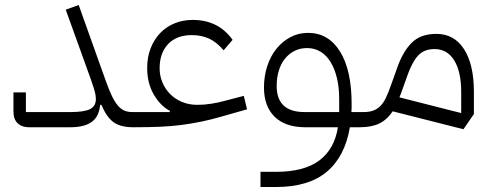

<svg xmlns="http://www.w3.org/2000/svg" viewBox="-20 -511 1970 771"><path d="M96 0Q68 0 51 -16Q34 -32 34 -63V-140H84V-61H262Q319 -61 342 -73Q365 -85 365 -113Q365 -127 361 -142Q357 -157 346 -189L244 -472L296 -491L402 -194Q416 -154 428 -128.5Q440 -103 452.5 -88Q465 -73 479 -67Q493 -61 512 -61H531V-16L515 0Q465 0 437 -19.5Q409 -39 387 -90H382Q378 -43 348.5 -21.5Q319 0 262 0Z M515 -45 531 -61H662V-66Q624 -86 597.5 -131.5Q571 -177 571 -238Q571 -282 585 -317.5Q599 -353 623.5 -378.5Q648 -404 681.5 -417.5Q715 -431 754 -431Q857 -431 914 -351L878 -309Q849 -343 818.5 -356.5Q788 -370 750 -370Q689 -370 655 -334Q621 -298 621 -237Q621 -207 632 -180.5Q643 -154 662.5 -134Q682 -114 710 -102Q738 -90 773 -90Q800 -90 829 -94.5Q858 -99 886 -107L959 -126L972 -72L870 -43Q829 -31 790.5 -23Q752 -15 711 -9.5Q670 -4 622.5 -2Q575 0 515 0Z M1026 179H1088Q1201 179 1262 133.5Q1323 88 1337 0H1206Q1126 0 1083 -42Q1040 -84 1040 -160Q1040 -205 1053 -245Q1066 -285 1089.5 -314.5Q1113 -344 1145.5 -361.5Q1178 -379 1217 -379Q1299 -379 1345.5 -304Q1392 -229 1392 -94Q1392 -85 1392 -77Q1392 -69 1391 -61H1440V-16L1424 0H1385Q1365 118 1292 179Q1219 240 1088 240H1026ZM1091 -166Q1091 -61 1203 -61H1342V-114Q1342 -160 1333 -197.5Q1324 -235 1307.5 -262Q1291 -289 1267 -303.5Q1243 -318 1213 -318Q1185 -318 1162.5 -306.5Q1140 -295 1124 -275Q1108 -255 1099.5 -227Q1091 -199 1091 -166Z M1557 -64Q1534 -30 1503 -15Q1472 0 1424 0V-45L1440 -61Q1463 -61 1479 -67Q1495 -73 1507.5 -85.5Q1520 -98 1529.5 -118Q1539 -138 1549 -166L1574 -236Q1597 -303 1633 -339Q1669 -375 1732 -375Q1804 -375 1843.5 -313.5Q1883 -252 1883 -142V-53L1841 8ZM1584 -120 1832 -57V-142Q1832 -223 1804 -268.5Q1776 -314 1725 -314Q1683 -314 1659 -288Q1635 -262 1616 -208L1591 -138Z"/></svg>

Font: IBM Plex Sans Arabic Light
Style: Regular
Weight: 300
Designer: Mike Abbink, Paul van der Laan, Pieter van Rosmalen, Wael Morcos, Khajak Apelian
Foundry: Bold Monday
Version: Version 1.2